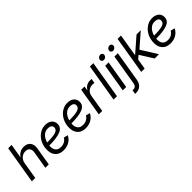

<svg xmlns="http://www.w3.org/2000/svg" viewBox="206 -2014 3484 3484"><g transform="rotate(-45 1947.5 -272.0)"><path d="M169.9 -322.8 116.7 0H29.8L150.4 -727.5H237.3L184.6 -409.7H167.5Q192.9 -460 223.1 -490.5Q253.4 -521 289.1 -534.7Q324.7 -548.3 365.2 -548.3Q419.9 -548.3 459.2 -525.6Q498.5 -502.9 515.9 -457.3Q533.2 -411.6 521.5 -342.3L464.4 0H377L432.6 -335Q443.8 -399.4 416 -434.6Q388.2 -469.7 331.5 -469.7Q293 -469.7 259.3 -452.9Q225.6 -436 201.9 -403.6Q178.2 -371.1 169.9 -322.8Z M840.8 11.7Q774.4 11.7 726.8 -14.2Q679.2 -40 653.3 -89.1Q627.4 -138.2 627.4 -208.5Q627.4 -280.3 650.1 -342.8Q672.9 -405.3 713.6 -452.4Q754.4 -499.5 808.1 -526.1Q861.8 -552.7 923.3 -552.7Q976.1 -552.7 1015.1 -534.7Q1054.2 -516.6 1075.9 -483.2Q1097.7 -449.7 1097.7 -404.3Q1097.7 -358.4 1073.7 -325.9Q1049.8 -293.5 1000 -273.2Q950.2 -252.9 872.8 -243.4Q795.4 -233.9 688.5 -233.9L700.2 -300.8Q789.6 -300.8 849.6 -306.2Q909.7 -311.5 944.8 -323.7Q980 -335.9 995.1 -356Q1010.3 -376 1010.3 -405.8Q1010.3 -437.5 984.4 -456.3Q958.5 -475.1 914.6 -475.1Q860.4 -475.1 821.8 -449.5Q783.2 -423.8 758.8 -383.1Q734.4 -342.3 722.9 -296.1Q711.4 -250 711.4 -208Q711.4 -168.5 724.4 -136.2Q737.3 -104 766.8 -84.7Q796.4 -65.4 846.2 -65.4Q898.9 -65.4 939.7 -88.6Q980.5 -111.8 1001 -150.9L1082.5 -131.8Q1052.7 -65.9 988 -27.1Q923.3 11.7 840.8 11.7Z M1408.2 11.7Q1341.8 11.7 1294.2 -14.2Q1246.6 -40 1220.7 -89.1Q1194.8 -138.2 1194.8 -208.5Q1194.8 -280.3 1217.5 -342.8Q1240.2 -405.3 1281 -452.4Q1321.8 -499.5 1375.5 -526.1Q1429.2 -552.7 1490.7 -552.7Q1543.5 -552.7 1582.5 -534.7Q1621.6 -516.6 1643.3 -483.2Q1665 -449.7 1665 -404.3Q1665 -358.4 1641.1 -325.9Q1617.2 -293.5 1567.4 -273.2Q1517.6 -252.9 1440.2 -243.4Q1362.8 -233.9 1255.9 -233.9L1267.6 -300.8Q1356.9 -300.8 1417 -306.2Q1477.1 -311.5 1512.2 -323.7Q1547.4 -335.9 1562.5 -356Q1577.6 -376 1577.6 -405.8Q1577.6 -437.5 1551.8 -456.3Q1525.9 -475.1 1481.9 -475.1Q1427.7 -475.1 1389.2 -449.5Q1350.6 -423.8 1326.2 -383.1Q1301.8 -342.3 1290.3 -296.1Q1278.8 -250 1278.8 -208Q1278.8 -168.5 1291.7 -136.2Q1304.7 -104 1334.2 -84.7Q1363.8 -65.4 1413.6 -65.4Q1466.3 -65.4 1507.1 -88.6Q1547.9 -111.8 1568.4 -150.9L1649.9 -131.8Q1620.1 -65.9 1555.4 -27.1Q1490.7 11.7 1408.2 11.7Z M1748.5 0 1838.4 -541H1922.4L1908.7 -457.5H1913.6Q1935.1 -498.5 1976.8 -523.7Q2018.6 -548.8 2067.4 -548.8Q2077.6 -548.8 2090.1 -548.1Q2102.5 -547.4 2109.9 -546.9L2095.2 -459.5Q2089.8 -460.4 2075.2 -462.4Q2060.5 -464.4 2043.9 -464.4Q2006.8 -464.4 1974.4 -448.5Q1941.9 -432.6 1920.2 -404.3Q1898.4 -376 1891.6 -337.9L1835.9 0Z M2335 -727.5 2214.4 0H2127.4L2248 -727.5Z M2363.8 0 2453.6 -541H2540.5L2451.2 0ZM2512.2 -631.8Q2487.3 -631.8 2472.4 -648.9Q2457.5 -666 2461.4 -689.9Q2465.3 -714.4 2486.1 -731Q2506.8 -747.6 2531.7 -747.6Q2556.6 -747.6 2571.5 -731Q2586.4 -714.4 2582.5 -689.9Q2578.6 -666 2557.9 -648.9Q2537.1 -631.8 2512.2 -631.8Z M2689.9 -541H2777.3L2680.2 44.4Q2672.4 93.8 2648.9 129.6Q2625.5 165.5 2587.6 184.8Q2549.8 204.1 2498 204.1H2477.5L2490.2 124.5H2508.3Q2544.9 124.5 2565.9 103.8Q2586.9 83 2593.3 42.5ZM2748.5 -631.8Q2723.6 -631.8 2708.7 -648.9Q2693.8 -666 2697.8 -689.9Q2701.7 -714.4 2722.4 -731Q2743.2 -747.6 2768.1 -747.6Q2793 -747.6 2807.9 -731Q2822.8 -714.4 2818.8 -689.9Q2814.9 -666 2794.2 -648.9Q2773.4 -631.8 2748.5 -631.8Z M2950.7 -194.3 2968.8 -301.8H2982.9L3256.8 -541H3365.7L3070.8 -284.2H3061.5ZM2836.9 0 2957.5 -727.5H3044.4L2923.8 0ZM3181.6 0 3016.1 -264.6 3088.4 -326.2 3293 0Z M3584 11.7Q3517.6 11.7 3470 -14.2Q3422.4 -40 3396.5 -89.1Q3370.6 -138.2 3370.6 -208.5Q3370.6 -280.3 3393.3 -342.8Q3416 -405.3 3456.8 -452.4Q3497.6 -499.5 3551.3 -526.1Q3605 -552.7 3666.5 -552.7Q3719.2 -552.7 3758.3 -534.7Q3797.4 -516.6 3819.1 -483.2Q3840.8 -449.7 3840.8 -404.3Q3840.8 -358.4 3816.9 -325.9Q3793 -293.5 3743.2 -273.2Q3693.4 -252.9 3616 -243.4Q3538.6 -233.9 3431.6 -233.9L3443.4 -300.8Q3532.7 -300.8 3592.8 -306.2Q3652.8 -311.5 3688 -323.7Q3723.1 -335.9 3738.3 -356Q3753.4 -376 3753.4 -405.8Q3753.4 -437.5 3727.5 -456.3Q3701.7 -475.1 3657.7 -475.1Q3603.5 -475.1 3564.9 -449.5Q3526.4 -423.8 3502 -383.1Q3477.5 -342.3 3466.1 -296.1Q3454.6 -250 3454.6 -208Q3454.6 -168.5 3467.5 -136.2Q3480.5 -104 3510 -84.7Q3539.6 -65.4 3589.4 -65.4Q3642.1 -65.4 3682.9 -88.6Q3723.6 -111.8 3744.1 -150.9L3825.7 -131.8Q3795.9 -65.9 3731.2 -27.1Q3666.5 11.7 3584 11.7Z"/></g></svg>

Font: Inter 17pt
Style: Italic
Weight: 400
Italic angle: -9.3988°
Version: Version 4.001;git-66647c0bb